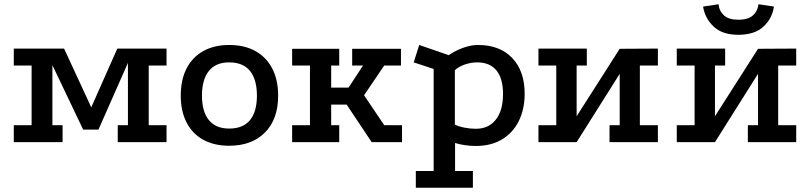

<svg xmlns="http://www.w3.org/2000/svg" viewBox="-20 -670 3817 905"><path d="M45 0V-80H129V-361H45V-441H282L426 -130H395L533 -441H765V-361H681V-80H765V0H535V-80H583V-416L600 -412L444 -59H372L205 -409L227 -413V-80H275V0Z M1060 -458Q1132 -458 1183.5 -429.5Q1235 -401 1263 -347.5Q1291 -294 1291 -219Q1291 -108 1229 -45.5Q1167 17 1060 17Q990 17 938.5 -11Q887 -39 859.5 -92.5Q832 -146 832 -219Q832 -294 859.5 -347.5Q887 -401 938.5 -429.5Q990 -458 1060 -458ZM1060 -376Q997 -376 964.5 -335.5Q932 -295 932 -219Q932 -144 964.5 -104Q997 -64 1060 -64Q1126 -64 1158.5 -104Q1191 -144 1191 -219Q1191 -295 1158.5 -335.5Q1126 -376 1060 -376Z M1357 -440H1579V-361H1541V-257H1623L1691 -361H1640V-440H1870V-361H1791L1696 -221L1791 -80H1875V0H1732L1614 -177H1541V-80H1579V0H1357V-80H1441V-361H1357Z M1940 215V136H2024V-345L1930 -376L1956 -458L2095 -410Q2127 -432 2164 -445Q2201 -458 2233 -458Q2336 -458 2394.5 -396.5Q2453 -335 2453 -228Q2453 -155 2425 -99Q2397 -43 2345.5 -12.5Q2294 18 2224 18Q2171 18 2125 4V136H2209V215ZM2223 -63Q2283 -63 2317 -106Q2351 -149 2351 -227Q2351 -300 2320 -338Q2289 -376 2229 -376Q2200 -376 2171 -366Q2142 -356 2124 -339V-83Q2141 -74 2168.5 -68.5Q2196 -63 2223 -63Z M2518 -441H2746V-361H2698V-122L2901 -440L3081 -441V-361H2996V-80H3081V0H2853V-80H2901V-322L2698 0H2518V-80H2602V-361H2518Z M3170 -441H3398V-361H3350V-122L3553 -440L3733 -441V-361H3648V-80H3733V0H3505V-80H3553V-322L3350 0H3170V-80H3254V-361H3170ZM3460 -506Q3385 -506 3344 -544.5Q3303 -583 3294 -639L3367 -650Q3370 -618 3392.5 -597.5Q3415 -577 3460 -577Q3507 -577 3529.5 -598Q3552 -619 3555 -650L3628 -639Q3620 -583 3578.5 -544.5Q3537 -506 3460 -506Z"/></svg>

Font: Podkova SemiBold
Style: Regular
Weight: 600
Designer: Ilya Yudin
Foundry: Cyreal (www.cyreal.org)
Version: Version 2.103